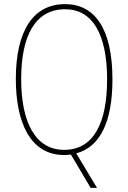

<svg xmlns="http://www.w3.org/2000/svg" viewBox="-20 -744 624 934"><path d="M527 -358C527 -607 439 -724 297 -724C141 -724 57 -594 57 -359C57 -150 127 10 291 10C302 10 312 10 325 8L421 170H452L351 2C467 -29 527 -151 527 -358ZM83 -359C83 -568 150 -699 297 -699C429 -699 501 -579 501 -358C501 -143 434 -15 292 -15C154 -15 83 -146 83 -359Z"/></svg>

Font: Noto Sans Gujarati UI Condensed Thin
Style: Regular
Weight: 100
Width: 3
Designer: Jelle Bosma - Monotype Design Team, Universal Thirst
Foundry: Monotype Imaging Inc.
Version: Version 2.106